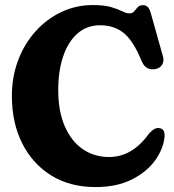

<svg xmlns="http://www.w3.org/2000/svg" viewBox="-20 -730 690 760"><path d="M631.5 -190.5Q627.5 -142.5 594.8 -96.2Q562 -50 502.2 -19.8Q442.5 10.5 358 10.5Q257 10.5 182.8 -35.5Q108.5 -81.5 67.8 -162.8Q27 -244 27 -350.5Q27 -426.5 52 -492Q77 -557.5 121 -606.2Q165 -655 223 -682.5Q281 -710 347.5 -710Q393 -710 420.5 -701.8Q448 -693.5 464.2 -685.2Q480.5 -677 492.5 -677Q504.5 -677 511 -685.2Q517.5 -693.5 525 -701.5Q532.5 -709.5 546.5 -709.5Q558.5 -709.5 565.8 -701.5Q573 -693.5 580 -667L625.5 -505Q630 -488.5 621.8 -474.2Q613.5 -460 595 -456.5Q577.5 -453.5 563.8 -460.2Q550 -467 541 -487.5Q507.5 -569.5 469.2 -599.8Q431 -630 376 -630Q323.5 -630 286.5 -597.2Q249.5 -564.5 230 -506.8Q210.5 -449 210.5 -374Q210.5 -289.5 236.5 -230Q262.5 -170.5 307.8 -139.5Q353 -108.5 411.5 -108.5Q503 -108.5 568.5 -199.5Q583.5 -216.5 594.2 -220.8Q605 -225 615 -222Q632.5 -217.5 631.5 -190.5Z"/></svg>

Font: Fraunces 144pt SuperSoft
Style: Bold
Weight: 700
Version: Version 1.000;[b76b70a41]